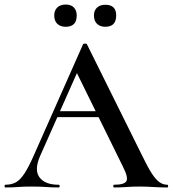

<svg xmlns="http://www.w3.org/2000/svg" viewBox="-26 -826 761 846"><path d="M216 -310 231 -336H437L444 -310ZM711 -12Q715 -12 715 -6Q715 0 711 0Q681 0 649.5 -2Q618 -4 589 -4Q556 -4 531.5 -2Q507 0 477 0Q473 0 473 -6Q473 -12 477 -12Q522 -12 531 -28Q540 -44 516 -91L307 -516L348 -583L150 -137Q124 -76 148.5 -44Q173 -12 232 -12Q237 -12 237 -6Q237 0 232 0Q202 0 177 -2Q152 -4 114 -4Q76 -4 53.5 -2Q31 0 -2 0Q-6 0 -6 -6Q-6 -12 -2 -12Q25 -12 44.5 -23Q64 -34 83 -63.5Q102 -93 125 -146L340 -631Q342 -634 349 -634Q356 -634 357 -631L602 -137Q625 -89 643 -61.5Q661 -34 677 -23Q693 -12 711 -12ZM264 -708Q240 -708 226.5 -721Q213 -734 213 -758Q213 -780 226.5 -793Q240 -806 264 -806Q287 -806 299.5 -793Q312 -780 312 -758Q312 -708 264 -708ZM438 -708Q415 -708 401.5 -721Q388 -734 388 -758Q388 -780 401.5 -792.5Q415 -805 438 -805Q486 -805 486 -758Q486 -708 438 -708Z"/></svg>

Font: Cormorant SemiBold
Style: Regular
Weight: 600
Designer: Christian Thalmann (Catharsis Fonts)
Foundry: Catharsis Fonts
Version: Version 4.000